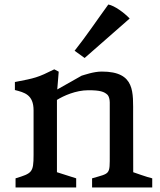

<svg xmlns="http://www.w3.org/2000/svg" viewBox="-20 -823 701 843"><path d="M48.3 0H314.5V-40L230 -66.9V-384.3C258.8 -402.3 313 -426.8 367.7 -426.8C418.9 -426.8 437.5 -420.9 452.6 -406.2C458 -400.4 461.9 -386.7 461.9 -373.5V-143.6C461.9 -54.7 464.8 -63.5 384.3 -40V0H648.4V-40C629.4 -43.9 564.9 -66.9 564.9 -66.9L564.5 -318.4C564 -416 576.2 -508.8 427.2 -508.8C390.6 -508.8 351.1 -494.1 338.4 -490.7C288.1 -462.4 231.4 -430.2 231.4 -430.2L237.8 -508.3L218.3 -518.6C145.5 -482.4 134.8 -480 45.4 -462.9V-427.7C86.9 -417 127.4 -407.7 127.4 -338.4V-142.6C127.4 -65.4 120.1 -62 48.3 -40ZM351.6 -568.4 549.3 -741.7C525.9 -766.6 482.9 -798.3 455.6 -803.2C405.8 -734.9 358.9 -664.6 307.6 -600.1Z"/></svg>

Font: Donegal One
Style: Regular
Weight: 400
Designer: Gary Lonergan
Foundry: Sorkin Type Co.
Version: Version 1.004